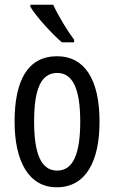

<svg xmlns="http://www.w3.org/2000/svg" viewBox="-20 -786 485 816"><path d="M206 -766H109V-757C135 -714 203 -640 243 -606H295V-617C267 -654 227 -720 206 -766ZM403 -269C403 -452 337 -547 223 -547C99 -547 42 -446 42 -269C42 -101 102 10 221 10C346 10 403 -102 403 -269ZM125 -269C125 -407 154 -476 223 -476C290 -476 321 -407 321 -269C321 -130 290 -61 223 -61C155 -61 125 -132 125 -269Z"/></svg>

Font: Noto Sans Sinhala UI ExtraCondensed
Style: Regular
Weight: 400
Width: 2
Designer: Jelle Bosma - Monotype Design Team
Foundry: Monotype Imaging Inc.
Version: Version 2.006